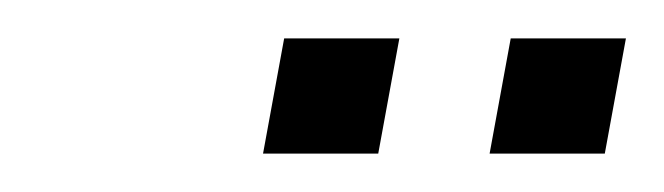

<svg xmlns="http://www.w3.org/2000/svg" viewBox="-20 -670 346 100"><path d="M235 -590H295L306 -650H246ZM117 -590H177L188 -650H128Z"/></svg>

Font: Uncut Sans Light Italic
Style: Regular
Weight: 300
Italic angle: -11°
Designer: Kasper Nordkvist
Foundry: UNCUT.wtf
Version: Version 1.304;Glyphs 3.2 (3246)